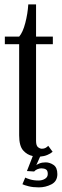

<svg xmlns="http://www.w3.org/2000/svg" viewBox="-20 -686 274 852"><path d="M152.5 145.5Q126.5 145.5 106.8 140.5Q87 135.5 79.5 131.5L92 102Q97 105 113.2 110Q129.5 115 151.5 115Q167 115 179.5 107.5Q192 100 192 86Q192 70.5 183.8 65.8Q175.5 61 164 61Q156 61 146.8 64.5Q137.5 68 131.5 75L99.5 73L125.5 6.5Q100.5 1.5 82.8 -18.5Q65 -38.5 65 -85.5V-490H1.5V-523.5H65Q81.5 -542.5 92.2 -584Q103 -625.5 105.5 -666.5H140V-523.5H214.5V-490H140V-61Q140 -39.5 148.8 -32.8Q157.5 -26 166 -26Q176 -26 183 -30.2Q190 -34.5 194 -39L213.5 -12.5Q204.5 -4.5 190.2 1.5Q176 7.5 158 9L141 47Q143.5 44 155.2 39.2Q167 34.5 182.5 34.5Q201 34.5 217.8 46Q234.5 57.5 234.5 86.5Q234.5 118.5 208.2 132Q182 145.5 152.5 145.5Z"/></svg>

Font: Imbue 10pt
Style: Regular
Weight: 400
Designer: Tyler Finck
Foundry: Etcetera Type Company
Version: Version 1.102; ttfautohint (v1.8.3)